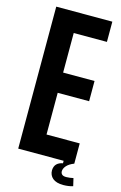

<svg xmlns="http://www.w3.org/2000/svg" viewBox="-138 -859 661 1045"><g transform="rotate(15 192.5 -336.0)"><path d="M43 0V-800H359V-686H172V-463H349V-349H172V-114H359V0ZM251 66Q252 43 264.5 30.5Q277 18 299 14V-11H350L359 0Q331 11 317.5 26.5Q304 42 304 58Q304 68 311 75Q318 82 335 82Q344 82 355.5 80.5Q367 79 375 77L385 120Q374 124 359 126Q344 128 331 128Q291 128 271 111Q251 94 251 66Z"/></g></svg>

Font: Big Shoulders Display ExtraBold
Style: Regular
Weight: 800
Designer: Patric King
Foundry: XO Type Co
Version: Version 1.000; ttfautohint (v1.8.2)